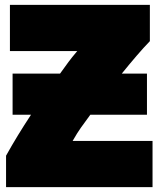

<svg xmlns="http://www.w3.org/2000/svg" viewBox="-20 -743 650 793"><path d="M5 -100V30H610V-161H280C308 -210 319 -222 353 -269H587V-439H483C525 -491 566 -539 599 -573V-723H21V-532H299C266 -493 260 -483 228 -439H32V-269H108C68 -208 38 -159 5 -100Z"/></svg>

Font: Repo ExtraBlack
Style: Regular
Weight: 400
Designer: Stefan Peev
Foundry: Context Ltd
Version: Version 001.502